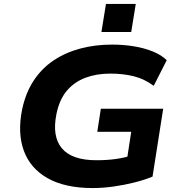

<svg xmlns="http://www.w3.org/2000/svg" viewBox="-20 -942 918 973"><path d="M450 11Q310 11 222 -38.5Q134 -88 101 -177.5Q68 -267 92 -387Q110 -472 151 -534Q192 -596 252 -636Q312 -676 387 -696Q462 -716 547 -716Q605 -716 657.5 -707.5Q710 -699 753.5 -681.5Q797 -664 825 -637L759 -507Q712 -542 658 -555.5Q604 -569 539 -569Q469 -569 413 -548Q357 -527 319 -482.5Q281 -438 266 -364Q243 -250 294 -190Q345 -130 468 -130Q523 -130 568.5 -136.5Q614 -143 656 -157L619 -105L645 -274H473L491 -391H807L753 -47Q712 -30 660 -17Q608 -4 554 3.5Q500 11 450 11ZM494 -780 517 -922H668L645 -780Z"/></svg>

Font: Nunito Sans 7pt SemiExpanded ExtraBold
Style: Italic
Weight: 800
Width: 6
Italic angle: -9°
Designer: Vernon Adams
Foundry: Vernon Adams
Version: Version 3.101;gftools[0.9.27]